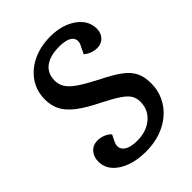

<svg xmlns="http://www.w3.org/2000/svg" viewBox="-211 -821 939 939"><g transform="rotate(-45 259.0 -351.0)"><path d="M494 -205Q494 -157 475 -117Q456 -77 422 -47.5Q388 -18 341.5 -2Q295 14 239 14Q182 14 136.5 -2.5Q91 -19 65.5 -48.5Q40 -78 40 -117Q40 -150 59.5 -171.5Q79 -193 110 -193Q131 -193 150.5 -185Q170 -177 182 -163L166 -131Q155 -109 161 -91.5Q167 -74 189 -64Q211 -54 247 -54Q291 -54 323.5 -70Q356 -86 374.5 -113.5Q393 -141 393 -178Q393 -204 381 -223.5Q369 -243 338 -263.5Q307 -284 254 -311Q185 -345 145 -375.5Q105 -406 87.5 -439.5Q70 -473 70 -516Q70 -561 87.5 -597Q105 -633 137 -660Q169 -687 212.5 -701.5Q256 -716 307 -716Q361 -716 403.5 -698.5Q446 -681 470.5 -651Q495 -621 495 -581Q495 -552 477 -532.5Q459 -513 429 -513Q410 -513 391 -520.5Q372 -528 361 -539L380 -578Q391 -598 385.5 -615Q380 -632 359.5 -641Q339 -650 302 -650Q259 -650 229.5 -638Q200 -626 184.5 -603.5Q169 -581 169 -548Q169 -521 183 -498.5Q197 -476 231.5 -452.5Q266 -429 328 -397Q391 -366 427 -339.5Q463 -313 478.5 -281.5Q494 -250 494 -205Z"/></g></svg>

Font: Literata Medium
Style: Italic
Weight: 500
Italic angle: -2°
Designer: Latin by Veronika Burian and Jose Scaglione. Greek by Irene Vlachou. Cyrillic by Vera Evstafieva
Foundry: TypeTogether
Version: Version 3.103;gftools[0.9.29]